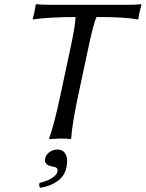

<svg xmlns="http://www.w3.org/2000/svg" viewBox="-20 -668 702 926"><path d="M256.8 53.2Q285.2 53.2 297.1 76.7Q309.1 100.1 300.3 139.2Q291.5 181.6 256.6 206.1Q221.7 230.5 173.3 237.8Q167 230 170.4 213.9Q207 206.1 230.5 190.7Q253.9 175.3 256.8 161.1Q259.8 147.5 253.2 142.1Q246.6 136.7 231.4 134.8Q190.9 127.4 197.8 96.2Q201.7 78.1 218.5 65.7Q235.4 53.2 256.8 53.2ZM321.8 -444.8Q345.7 -558.6 343.8 -585.9Q284.2 -585.9 232.9 -583Q181.6 -580.1 160.2 -577.1L139.2 -574.2L137.7 -578.1Q145.5 -601.1 152.3 -645L154.8 -647.9Q178.2 -645 213.9 -645H600.1Q636.2 -645 660.6 -647.9L662.1 -645Q649.9 -602.1 647.9 -578.1L645 -574.2Q579.6 -586.4 445.8 -585.9Q431.6 -558.1 407.7 -444.8L355.5 -200.2Q328.1 -70.8 323.2 0L320.3 2.9Q303.7 0 270 0L217.3 2.9L216.8 0Q241.2 -67.9 269.5 -200.2Z"/></svg>

Font: Linux Biolinum O
Style: Italic
Weight: 400
Italic angle: -12°
Designer: Philipp H. Poll
Foundry: Philipp H. Poll
Version: Version 1.1.3